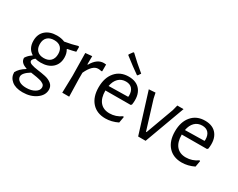

<svg xmlns="http://www.w3.org/2000/svg" viewBox="-106 -1200 2353 1895"><g transform="rotate(30 1070.0 -252.0)"><path d="M242 -463Q292 -463 331 -446Q409 -459 477 -479L485 -473V-419Q454 -410 393 -398L391 -393Q413 -359 413 -309Q413 -236 364.5 -193Q316 -150 233 -150Q200 -150 170 -158Q142 -135 142 -119Q142 -99 172.5 -88.5Q203 -78 246.5 -72.5Q290 -67 334 -58Q378 -49 408.5 -24.5Q439 0 439 41Q439 105 376.5 149Q314 193 224 193Q144 193 99.5 156.5Q55 120 55 62Q79 14 143 -25V-30Q67 -53 68 -110Q89 -145 129 -171V-175Q64 -215 64 -303Q64 -378 112.5 -420.5Q161 -463 242 -463ZM241 -410Q191 -410 163 -383Q135 -356 135 -306Q135 -258 161.5 -231Q188 -204 237 -204Q287 -204 314.5 -232Q342 -260 342 -310Q342 -358 316 -384Q290 -410 241 -410ZM125 70Q125 99 153.5 118Q182 137 233 137Q291 137 330 113.5Q369 90 369 56Q369 44 364.5 34.5Q360 25 349.5 18.5Q339 12 329 7.5Q319 3 300.5 -1Q282 -5 270.5 -7.5Q259 -10 235.5 -13Q212 -16 202 -18Q125 29 125 70Z M643 -460 642 -366H648Q701 -459 777 -459Q789 -459 803 -457V-380L794 -377Q777 -382 757 -382Q693 -382 641 -270V-201L646 0H567L572 -194L568 -453Z M984 -697Q1058 -626 1148 -552L1126 -520L1118 -519Q1048 -567 947 -646L945 -654L975 -696ZM1061 8Q963 8 907 -54.5Q851 -117 851 -226Q851 -336 907 -401Q963 -466 1058 -466Q1150 -466 1194 -406.5Q1238 -347 1222 -243L1212 -233L925 -232V-230Q925 -146 963 -101Q1001 -56 1071 -56Q1144 -56 1205 -100L1213 -94L1201 -26Q1131 8 1061 8ZM1058 -410Q1007 -410 974 -377.5Q941 -345 930 -286L1151 -290L1153 -304Q1153 -355 1128.5 -382.5Q1104 -410 1058 -410Z M1364 -461 1377 -400 1476 -79H1482L1598 -396L1614 -458H1685L1517 0H1432L1290 -456Z M1931 8Q1833 8 1777 -54.5Q1721 -117 1721 -226Q1721 -336 1777 -401Q1833 -466 1928 -466Q2020 -466 2064 -406.5Q2108 -347 2092 -243L2082 -233L1795 -232V-230Q1795 -146 1833 -101Q1871 -56 1941 -56Q2014 -56 2075 -100L2083 -94L2071 -26Q2001 8 1931 8ZM1928 -410Q1877 -410 1844 -377.5Q1811 -345 1800 -286L2021 -290L2023 -304Q2023 -355 1998.5 -382.5Q1974 -410 1928 -410Z"/></g></svg>

Font: Alegreya Sans SC
Style: Regular
Weight: 400
Designer: Juan Pablo del Peral
Foundry: Huerta Tipografica
Version: Version 2.007